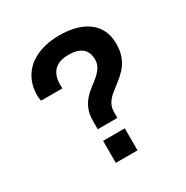

<svg xmlns="http://www.w3.org/2000/svg" viewBox="-161 -832 935 966"><g transform="rotate(-30 306.5 -349.0)"><path d="M244 -192V-239Q244 -280 256 -308Q268 -336 286.5 -356.5Q305 -377 326 -392.5Q347 -408 365.5 -424Q384 -440 396 -459Q408 -478 408 -504Q408 -514 405 -528.5Q402 -543 392 -557Q382 -571 361 -580.5Q340 -590 304 -590Q267 -590 244.5 -579Q222 -568 211 -551.5Q200 -535 196 -517.5Q192 -500 192 -486Q192 -479 192 -472.5Q192 -466 193 -459H69Q68 -464 66.5 -472.5Q65 -481 65 -494Q65 -528 75 -558.5Q85 -589 104.5 -614.5Q124 -640 154 -658.5Q184 -677 223.5 -687.5Q263 -698 313 -698Q354 -698 389.5 -690.5Q425 -683 452.5 -668.5Q480 -654 499.5 -632.5Q519 -611 529.5 -583Q540 -555 540 -520Q540 -474 527 -442Q514 -410 493 -387.5Q472 -365 449 -347.5Q426 -330 405 -313Q384 -296 371 -275Q358 -254 358 -224V-192ZM238 0V-128H364V0Z"/></g></svg>

Font: Archivo SemiBold SemiBold
Style: Regular
Weight: 600
Version: Version 2.001